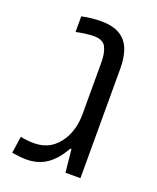

<svg xmlns="http://www.w3.org/2000/svg" viewBox="-124 -715 652 795"><g transform="rotate(20 202.5 -318.0)"><path d="M87.4 3.9Q62 3.9 23.9 -2.4L34.7 -76.7Q62.5 -70.3 94.7 -70.3Q173.3 -70.3 214.8 -140.6Q228 -163.1 235.4 -191.4Q242.7 -219.7 242.7 -253.9V-480.5Q242.7 -522 230 -546.9Q217.3 -571.8 177.2 -571.8Q145.5 -571.8 99.1 -562V-630.9Q142.1 -640.1 185.1 -640.1Q249.5 -640.1 282.7 -609.9Q305.7 -589.8 315.4 -557.1Q325.2 -524.4 325.2 -482.9V0H259.3L249 -100.6H244.1Q221.7 -61.5 199.7 -41Q155.3 3.9 87.4 3.9Z"/></g></svg>

Font: Open Sans
Style: Regular
Weight: 400
Designer: Monotype Design Team
Foundry: Monotype Imaging Inc.
Version: Version 3.000; ttfautohint (v1.8.4)